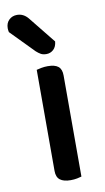

<svg xmlns="http://www.w3.org/2000/svg" viewBox="-98 -742 432 791"><g transform="rotate(-10 118.5 -346.5)"><path d="M178 1Q172 3 159.5 5.5Q147 8 132 8Q103 8 88 -3.5Q73 -15 73 -41V-464Q80 -466 93 -468.5Q106 -471 120 -471Q150 -471 164 -459.5Q178 -448 178 -422ZM-13 -637Q-15 -647 -15 -653Q-15 -675 -1.5 -688Q12 -701 32 -701Q59 -701 78 -678L168 -566Q166 -544 153.5 -532.5Q141 -521 124 -521Q110 -521 101 -526Q92 -531 82 -540Z"/></g></svg>

Font: Baloo Chettan 2 Medium
Style: Regular
Weight: 500
Designer: Maithili Shingre, Unnati Kotecha and Ek Type
Foundry: Ek Type
Version: Version 1.640;hotconv 1.0.111;makeotfexe 2.5.65597; ttfautoh